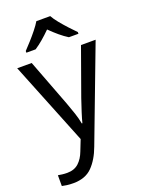

<svg xmlns="http://www.w3.org/2000/svg" viewBox="-182 -849 875 1171"><g transform="rotate(-20 255.0 -263.0)"><path d="M1 -536H95L211 -231Q226 -191 238 -154.5Q250 -118 256 -85H260Q266 -110 279 -150.5Q292 -191 306 -232L415 -536H510L279 74Q251 150 206.5 195Q162 240 84 240Q60 240 42 237.5Q24 235 11 232V162Q22 164 37.5 166Q53 168 70 168Q116 168 144.5 142Q173 116 189 73L217 2ZM299 -766Q311 -744 333.5 -716.5Q356 -689 380.5 -662.5Q405 -636 424 -617V-606H362Q336 -622 308 -645.5Q280 -669 253 -696Q226 -669 199 -646Q172 -623 146 -606H86V-617Q105 -637 128.5 -663Q152 -689 174 -716.5Q196 -744 209 -766Z"/></g></svg>

Font: Noto Sans Adlam
Style: Regular
Weight: 400
Designer: Mark Jamra, Neil Patel
Foundry: JamraPatel LLC
Version: Version 3.001